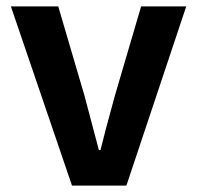

<svg xmlns="http://www.w3.org/2000/svg" viewBox="-20 -580 616 600"><path d="M14 -560H162L244 -281L289 -111H294Q306 -161 339 -281L421 -560H562L375 0H205Z"/></svg>

Font: KaiGen Gothic SC Bold
Style: Bold
Weight: 700
Designer: Ryoko NISHIZUKA Ë•øÂ°öÊ∂ºÂ≠ê (kana & ideographs); Paul D. Hunt (Latin, Greek & Cyrillic); Wenlong ZHANG Âº†ÊñáÈæô (bopom
Version: Version 1.001 October 10, 2014